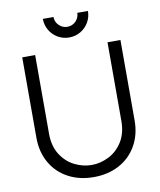

<svg xmlns="http://www.w3.org/2000/svg" viewBox="-98 -990 899 1082"><g transform="rotate(-10 351.0 -449.0)"><path d="M351 -784Q315.8 -784 286.2 -801.2Q256.5 -818.5 239.2 -848.2Q222 -877.8 222 -913H283Q283 -894.7 292.2 -879.1Q301.5 -863.5 317.1 -854.2Q332.7 -845 351 -845Q369.7 -845 385.2 -854.2Q400.8 -863.5 409.9 -879.1Q419 -894.7 419 -913H480Q480 -877.8 462.8 -848.2Q445.5 -818.5 415.8 -801.2Q386.2 -784 351 -784ZM351 15Q269.2 15 205.3 -19.1Q141.5 -53.2 105.8 -115.7Q70 -178.2 70 -260V-719.7L144 -720V-269.7Q144 -198.8 175 -150.2Q206 -101.5 253.7 -77.9Q301.3 -54.3 351 -54.3Q400.8 -54.3 448.5 -78.1Q496.2 -101.8 527.1 -150.5Q558 -199.2 558 -269.7V-720H632V-260Q632 -178.5 596.2 -116Q560.5 -53.5 496.7 -19.2Q432.8 15 351 15Z"/></g></svg>

Font: Manrope
Style: Regular
Weight: 400
Designer: Mikhail Sharanda
Foundry: Mikhail Sharanda
Version: Version 4.503